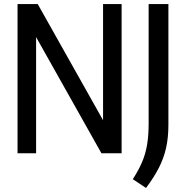

<svg xmlns="http://www.w3.org/2000/svg" viewBox="-20 -760 922 952"><path d="M67 0V-740H167L491 -164V-740H583V0H483L159 -576V0ZM704 172 638.5 128.5Q667 84.5 684.2 44.2Q701.5 4 709.2 -41.8Q717 -87.5 717 -147V-740H815V-141Q815 -79 803.8 -27.8Q792.5 23.5 768 71.5Q743.5 119.5 704 172Z"/></svg>

Font: Encode Sans Cnd Md
Style: Regular
Weight: 500
Width: 3
Designer: Multiple Designers
Foundry: Impallari Type
Version: Version 3.002; ttfautohint (v1.8.3) -l 8 -r 50 -G 200 -x 14 